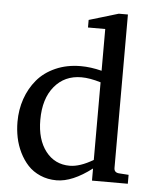

<svg xmlns="http://www.w3.org/2000/svg" viewBox="-53 -782 670 839"><g transform="rotate(5 282.0 -362.5)"><path d="M132.8 -245.1Q132.8 -158.7 172.6 -107.4Q212.4 -56.2 277.8 -56.2Q322.8 -56.2 380.9 -90.8V-431.2Q333 -445.8 295.9 -445.8Q222.2 -445.8 177.5 -391.8Q132.8 -337.9 132.8 -245.1ZM34.2 -228Q34.2 -281.2 50.5 -328.6Q66.9 -376 97.9 -413.1Q128.9 -450.2 178.5 -472.2Q228 -494.1 289.1 -494.1Q332.5 -494.1 380.9 -481.9V-665H305.2V-698.2L434.1 -736.8H474.1V-64Q474.1 -43.9 495.1 -42L538.1 -39.1V0H380.9V-53.2Q295.4 12.2 226.1 12.2Q187 12.2 154.5 -2Q122.1 -16.1 100.3 -39.6Q78.6 -63 63.2 -94.2Q47.9 -125.5 41 -159.2Q34.2 -192.9 34.2 -228Z"/></g></svg>

Font: TAML ThiruValluvar
Style: Regular
Weight: 400
Version: Version 0.271; dev 7ad24fM